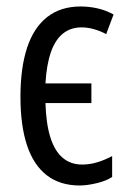

<svg xmlns="http://www.w3.org/2000/svg" viewBox="-20 -566 401 596"><path d="M227.5 9.8Q166.5 9.8 125.5 -21.7Q84.5 -53.2 64 -114.5Q43.5 -175.8 43.5 -265.6Q43.5 -355 64 -417.5Q84.5 -480 126.2 -512.9Q168 -545.9 230.5 -545.9Q257.8 -545.9 283.7 -539.8Q309.6 -533.7 332.5 -521L309.6 -460Q294.9 -468.3 274.4 -474.6Q253.9 -481 233.4 -481Q199.2 -481 175.3 -461.7Q151.4 -442.4 137.9 -403.8Q124.5 -365.2 121.1 -307.1H263.7V-246.1H121.1Q123 -182.6 136.2 -140.1Q149.4 -97.7 174.3 -76.4Q199.2 -55.2 234.9 -55.2Q258.8 -55.2 282 -62.3Q305.2 -69.3 328.1 -81.5V-16.6Q310.1 -4.4 279.8 2.7Q249.5 9.8 227.5 9.8Z"/></svg>

Font: Open Sans Condensed
Style: Regular
Weight: 400
Width: 3
Designer: Monotype Design Team
Foundry: Monotype Imaging Inc.
Version: Version 3.000